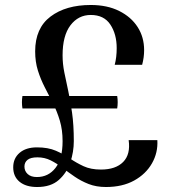

<svg xmlns="http://www.w3.org/2000/svg" viewBox="-20 -735 686 770"><path d="M129 15Q84 15 58.5 -6Q33 -27 33 -64Q33 -100 58.5 -122Q84 -144 128 -144Q173 -144 204 -130.5Q235 -117 260.5 -99.5Q286 -82 315 -68.5Q344 -55 385 -55Q444 -55 474 -85.5Q504 -116 496 -173H611Q614 -123 589.5 -80Q565 -37 518 -11Q471 15 405 15Q366 15 335.5 3Q305 -9 279.5 -26.5Q254 -44 230.5 -62Q207 -80 183 -92Q159 -104 130 -104Q103 -104 90.5 -94Q78 -84 78 -67Q78 -49 91 -37Q104 -25 128 -25Q174 -25 202.5 -61.5Q231 -98 231 -169Q231 -214 220 -251Q209 -288 192.5 -320.5Q176 -353 159.5 -385Q143 -417 132 -452Q121 -487 121 -529Q121 -622 182.5 -668.5Q244 -715 344 -715Q410 -715 458 -691Q506 -667 532 -626.5Q558 -586 558 -534Q558 -519 556 -504.5Q554 -490 550 -475H440Q448 -505 448 -542Q448 -598 422.5 -636.5Q397 -675 344 -675Q294 -675 262.5 -633.5Q231 -592 231 -513Q231 -479 238 -444.5Q245 -410 253.5 -371Q262 -332 269 -283Q276 -234 276 -169Q276 -126 262 -84Q248 -42 216 -13.5Q184 15 129 15ZM450 -300H70Q66 -325 70 -350H450Q454 -325 450 -300Z"/></svg>

Font: Poltawski Nowy
Style: Regular
Weight: 400
Designer: Adam Pótawski, Mateusz Machalski, Borys Kosmynka, Ania Wieluska
Foundry: Capitalics.wtf
Version: Version 1.001;gftools[0.9.25]